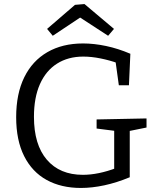

<svg xmlns="http://www.w3.org/2000/svg" viewBox="-20 -922 778 950"><path d="M380 8Q283 8 211 -31.5Q139 -71 99.5 -149.5Q60 -228 60 -342Q60 -458 100 -539.5Q140 -621 214.5 -664Q289 -707 391 -707Q445 -707 504.5 -694.5Q564 -682 625 -656L618 -500H568L551 -623L564 -609Q522 -624 477 -633Q432 -642 392 -642Q317 -642 262 -607Q207 -572 177.5 -505.5Q148 -439 148 -344Q148 -206 212 -131.5Q276 -57 390 -57Q428 -57 469.5 -65.5Q511 -74 556 -91L545 -72V-288L560 -273L458 -286V-331L705 -336V-291L611 -272L622 -288V-45Q557 -18 496 -5Q435 8 380 8ZM241 -745 213 -779 351 -898 398 -902 544 -779 515 -745 349 -853 402 -852Z"/></svg>

Font: Bitter Thin
Style: Regular
Weight: 400
Version: Version 3.021